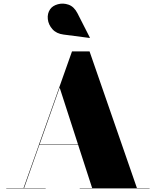

<svg xmlns="http://www.w3.org/2000/svg" viewBox="-20 -1052 870 1072"><path d="M335 -859Q295 -864 272.8 -889Q250.5 -914 247 -945.2Q243.5 -976.5 260 -1000.5Q273.5 -1020 302.8 -1028.2Q332 -1036.5 362.8 -1025.8Q393.5 -1015 412.5 -978L482 -841.5L481 -840ZM15 -2H111.5L198 -245.5V-246L382 -765H480L744.5 -2H815V0H425V-2H494.5L416 -244H200L114.5 -2H235V0H15ZM313 -563 201 -246H415.5Z"/></svg>

Font: Bodoni* 96pt Fatface
Style: Regular
Weight: 900
Version: Version 2.3